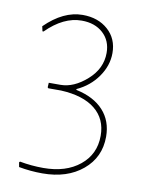

<svg xmlns="http://www.w3.org/2000/svg" viewBox="-72 -546 535 697"><g transform="rotate(10 196.0 -197.0)"><path d="M177 -493Q234 -493 270.5 -460.5Q307 -428 307 -375Q307 -329 278 -287.5Q249 -246 201 -224V-221Q267 -207 302 -168.5Q337 -130 337 -72Q337 4 280 51.5Q223 99 132 99Q88 99 45 91L42 74L45 71Q88 79 132 79Q215 79 266 37.5Q317 -4 317 -72Q317 -134 273 -169.5Q229 -205 147 -209H100L97 -212L98 -229H141Q190 -229 238 -271.5Q286 -314 286 -372Q286 -417 256 -444.5Q226 -472 177 -472Q110 -472 47 -409H43L39 -427Q106 -493 177 -493Z"/></g></svg>

Font: Alegreya Sans Thin
Style: Regular
Weight: 100
Designer: Juan Pablo del Peral
Foundry: Huerta Tipografica
Version: Version 2.007